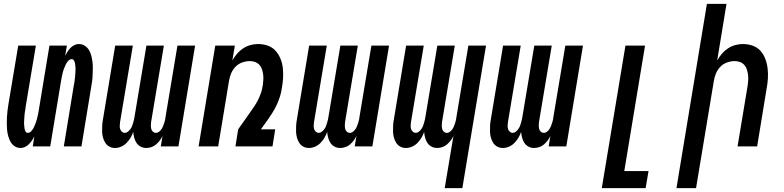

<svg xmlns="http://www.w3.org/2000/svg" viewBox="-20 -755 4040 990"><path d="M87 8Q69 8 55.5 -1Q42 -10 34.5 -23.5Q27 -37 22.5 -53Q18 -69 16.5 -85.5Q15 -102 15 -119Q15 -136 16 -153Q17 -170 19 -187Q21 -204 24 -221L74 -520H165L113 -209Q112 -201 111 -193.5Q110 -186 108.5 -178.5Q107 -171 106.5 -163.5Q106 -156 105.5 -148.5Q105 -141 104.5 -133.5Q104 -126 104 -119Q104 -112 105 -104.5Q106 -97 107 -90Q108 -83 112 -76.5Q116 -70 124 -70Q134 -70 142 -79.5Q150 -89 155 -99Q160 -109 163.5 -119Q167 -129 170 -139.5Q173 -150 175 -160Q177 -170 179 -181L235 -520H325L316 -468Q322 -479 328.5 -489Q335 -499 343.5 -508Q352 -517 363.5 -522.5Q375 -528 386 -528Q404 -528 417.5 -519Q431 -510 439 -496.5Q447 -483 451 -467Q455 -451 457 -434.5Q459 -418 458.5 -401Q458 -384 457.5 -367Q457 -350 454.5 -333Q452 -316 449 -299L400 0H309L360 -311Q362 -319 363 -326.5Q364 -334 365 -341.5Q366 -349 367 -356.5Q368 -364 368 -371.5Q368 -379 369 -386.5Q370 -394 369.5 -401Q369 -408 368.5 -415.5Q368 -423 366.5 -430Q365 -437 361 -443.5Q357 -450 349 -450Q339 -450 331 -440.5Q323 -431 318.5 -421Q314 -411 310 -401Q306 -391 303.5 -380.5Q301 -370 299 -360Q297 -350 295 -339L239 0H149L157 -52Q152 -41 145 -31Q138 -21 129.5 -12Q121 -3 109.5 2.5Q98 8 87 8Z M734 8Q718 8 705 1Q692 -6 684 -18Q676 -30 672 -45Q668 -60 667 -75Q662 -60 653.5 -45.5Q645 -31 633 -18.5Q621 -6 605 1Q589 8 574 8H573Q557 8 544 1Q531 -6 523 -18.5Q515 -31 511 -46Q507 -61 506.5 -76.5Q506 -92 507 -108Q508 -124 511 -140L574 -520H665L599 -125Q598 -116 597.5 -107Q597 -98 599.5 -90Q602 -82 608.5 -76Q615 -70 624 -70Q632 -70 639.5 -76Q647 -82 652.5 -89.5Q658 -97 661 -105Q664 -113 666.5 -121.5Q669 -130 671 -138.5Q673 -147 674 -155L735 -520H825L759 -125Q758 -116 758 -107Q758 -98 760 -90Q762 -82 768.5 -76Q775 -70 784 -70Q793 -70 800.5 -76Q808 -82 813 -89.5Q818 -97 821 -105Q824 -113 827 -121.5Q830 -130 831.5 -138.5Q833 -147 834 -155L895 -520H986L900 0H809L818 -54Q812 -41 803.5 -30Q795 -19 784.5 -10Q774 -1 760.5 3.5Q747 8 734 8Z M1004 0 1090 -520H1191L1178 -443Q1188 -461 1202 -477.5Q1216 -494 1233.5 -505.5Q1251 -517 1271 -522.5Q1291 -528 1310 -528Q1337 -528 1361 -519.5Q1385 -511 1401 -493Q1417 -475 1426.5 -451.5Q1436 -428 1438.5 -402.5Q1441 -377 1439.5 -351Q1438 -325 1433 -299Q1430 -277 1423 -255.5Q1416 -234 1406.5 -213.5Q1397 -193 1384.5 -173.5Q1372 -154 1359 -135L1325 -88H1399L1385 0H1194L1208 -88L1277 -186Q1287 -200 1296.5 -215Q1306 -230 1313.5 -246Q1321 -262 1326.5 -278.5Q1332 -295 1334 -311L1335 -313Q1336 -327 1337.5 -341.5Q1339 -356 1337 -370Q1335 -384 1331 -397Q1327 -410 1318 -420Q1309 -430 1296 -435Q1283 -440 1268 -440Q1249 -440 1229 -433Q1209 -426 1194.5 -411Q1180 -396 1172 -377Q1164 -358 1161 -339L1105 0Z M1734 8Q1718 8 1705 1Q1692 -6 1684 -18Q1676 -30 1672 -45Q1668 -60 1667 -75Q1662 -60 1653.5 -45.5Q1645 -31 1633 -18.5Q1621 -6 1605 1Q1589 8 1574 8H1573Q1557 8 1544 1Q1531 -6 1523 -18.5Q1515 -31 1511 -46Q1507 -61 1506.5 -76.5Q1506 -92 1507 -108Q1508 -124 1511 -140L1574 -520H1665L1599 -125Q1598 -116 1597.5 -107Q1597 -98 1599.5 -90Q1602 -82 1608.5 -76Q1615 -70 1624 -70Q1632 -70 1639.5 -76Q1647 -82 1652.5 -89.5Q1658 -97 1661 -105Q1664 -113 1666.5 -121.5Q1669 -130 1671 -138.5Q1673 -147 1674 -155L1735 -520H1825L1759 -125Q1758 -116 1758 -107Q1758 -98 1760 -90Q1762 -82 1768.5 -76Q1775 -70 1784 -70Q1793 -70 1800.5 -76Q1808 -82 1813 -89.5Q1818 -97 1821 -105Q1824 -113 1827 -121.5Q1830 -130 1831.5 -138.5Q1833 -147 1834 -155L1895 -520H1986L1900 0H1809L1818 -54Q1812 -41 1803.5 -30Q1795 -19 1784.5 -10Q1774 -1 1760.5 3.5Q1747 8 1734 8Z M2273 215 2318 -54Q2312 -41 2303.5 -30Q2295 -19 2284.5 -10Q2274 -1 2260.5 3.5Q2247 8 2234 8Q2218 8 2205 1Q2192 -6 2184 -18Q2176 -30 2172 -45Q2168 -60 2167 -75Q2162 -60 2153.5 -45.5Q2145 -31 2133 -18.5Q2121 -6 2105 1Q2089 8 2074 8H2073Q2057 8 2044 1Q2031 -6 2023 -18.5Q2015 -31 2011 -46Q2007 -61 2006.5 -76.5Q2006 -92 2007 -108Q2008 -124 2011 -140L2074 -520H2165L2099 -125Q2098 -116 2097.5 -107Q2097 -98 2099.5 -90Q2102 -82 2108.5 -76Q2115 -70 2124 -70Q2132 -70 2139.5 -76Q2147 -82 2152.5 -89.5Q2158 -97 2161 -105Q2164 -113 2166.5 -121.5Q2169 -130 2171 -138.5Q2173 -147 2174 -155L2235 -520H2325L2259 -125Q2258 -116 2258 -107Q2258 -98 2260 -90Q2262 -82 2268.5 -76Q2275 -70 2284 -70Q2293 -70 2300.5 -76Q2308 -82 2313 -89.5Q2318 -97 2321 -105Q2324 -113 2327 -121.5Q2330 -130 2331.5 -138.5Q2333 -147 2334 -155L2395 -520H2486L2364 215Z M2734 8Q2718 8 2705 1Q2692 -6 2684 -18Q2676 -30 2672 -45Q2668 -60 2667 -75Q2662 -60 2653.5 -45.5Q2645 -31 2633 -18.5Q2621 -6 2605 1Q2589 8 2574 8H2573Q2557 8 2544 1Q2531 -6 2523 -18.5Q2515 -31 2511 -46Q2507 -61 2506.5 -76.5Q2506 -92 2507 -108Q2508 -124 2511 -140L2574 -520H2665L2599 -125Q2598 -116 2597.5 -107Q2597 -98 2599.5 -90Q2602 -82 2608.5 -76Q2615 -70 2624 -70Q2632 -70 2639.5 -76Q2647 -82 2652.5 -89.5Q2658 -97 2661 -105Q2664 -113 2666.5 -121.5Q2669 -130 2671 -138.5Q2673 -147 2674 -155L2735 -520H2825L2759 -125Q2758 -116 2758 -107Q2758 -98 2760 -90Q2762 -82 2768.5 -76Q2775 -70 2784 -70Q2793 -70 2800.5 -76Q2808 -82 2813 -89.5Q2818 -97 2821 -105Q2824 -113 2827 -121.5Q2830 -130 2831.5 -138.5Q2833 -147 2834 -155L2895 -520H2986L2900 0H2809L2818 -54Q2812 -41 2803.5 -30Q2795 -19 2784.5 -10Q2774 -1 2760.5 3.5Q2747 8 2734 8Z M3083 215 3205 -520H3306L3199 127H3324L3309 215Z M3468 215 3625 -735H3726L3678 -443Q3688 -461 3702 -477.5Q3716 -494 3733.5 -505.5Q3751 -517 3771 -522.5Q3791 -528 3810 -528Q3837 -528 3861 -519.5Q3885 -511 3901 -493Q3917 -475 3926 -451.5Q3935 -428 3938 -402.5Q3941 -377 3939.5 -351Q3938 -325 3933 -299L3884 0H3783L3835 -313Q3837 -327 3838 -341.5Q3839 -356 3837 -370Q3835 -384 3831 -397Q3827 -410 3818 -420Q3809 -430 3796 -435Q3783 -440 3768 -440Q3749 -440 3729 -433Q3709 -426 3694.5 -411Q3680 -396 3672 -377Q3664 -358 3661 -339L3569 215Z"/></svg>

Font: Iosevka Semibold
Style: Italic
Weight: 600
Italic angle: -9°
Monospace: yes
Designer: Belleve Invis
Foundry: Belleve Invis
Version: Version 32.5.0; ttfautohint (v1.8.4)